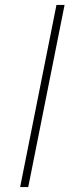

<svg xmlns="http://www.w3.org/2000/svg" viewBox="-20 -762 300 782"><path d="M62 0 210 -742H243L95 0Z"/></svg>

Font: Montserrat ExtraLight
Style: Italic
Weight: 200
Italic angle: -11.3°
Designer: Julieta Ulanovsky
Foundry: Julieta Ulanovsky
Version: Version 9.000; ttfautohint (v1.8.4.7-5d5b)